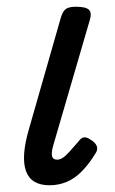

<svg xmlns="http://www.w3.org/2000/svg" viewBox="-20 -535 340 570"><path d="M127 15Q72 15 57 -27.5Q42 -70 66 -152L161 -484Q167 -503 176.5 -509Q186 -515 205 -515Q235 -515 244 -506Q253 -497 247 -477L138 -103Q132 -82 134.5 -71.5Q137 -61 150 -61Q158 -61 167 -67Q176 -73 186.5 -85Q197 -97 213 -115Q220 -125 228 -127Q236 -129 248 -121Q263 -112 267 -102Q271 -92 265 -82Q245 -49 223.5 -27Q202 -5 178 5Q154 15 127 15Z"/></svg>

Font: Playwrite AU NSW
Style: Regular
Weight: 400
Designer: Veronika Burian, José Scaglione
Foundry: TypeTogether
Version: Version 1.002